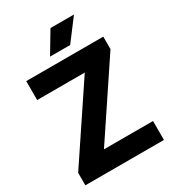

<svg xmlns="http://www.w3.org/2000/svg" viewBox="-223 -1068 1066 1186"><g transform="rotate(-30 310.0 -474.5)"><path d="M29.5 0V-89L374.5 -605H35V-740H584.5V-651L240 -135H590V0ZM238 -797.5 328.5 -949H496L381.5 -797.5Z"/></g></svg>

Font: Encode Sans
Style: Bold
Weight: 700
Designer: Multiple Designers
Foundry: Impallari Type
Version: Version 3.002; ttfautohint (v1.8.3) -l 8 -r 50 -G 200 -x 14 